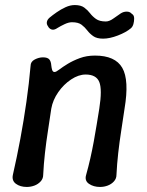

<svg xmlns="http://www.w3.org/2000/svg" viewBox="-20 -730 580 760"><path d="M101 -469Q101 -486 117.5 -494.5Q134 -503 150 -503Q168 -503 175 -495Q182 -487 183 -471Q184 -461 186.5 -453Q189 -445 196 -445Q202 -445 215 -455Q228 -465 248.5 -477.5Q269 -490 296 -500Q323 -510 356 -510Q436 -510 464 -461.5Q492 -413 473 -300Q467 -258 460 -213.5Q453 -169 448 -124.5Q443 -80 441 -38Q441 -23 431 -12Q421 -1 406.5 4.5Q392 10 376 10Q350 10 332 -2.5Q314 -15 321 -38Q330 -70 337.5 -103Q345 -136 351 -169Q357 -202 362.5 -235.5Q368 -269 373 -300Q385 -376 373 -405.5Q361 -435 319 -435Q291 -435 261.5 -415.5Q232 -396 210.5 -365Q189 -334 183 -300Q177 -258 170 -213.5Q163 -169 158 -124.5Q153 -80 151 -38Q151 -23 141 -12Q131 -1 116.5 4.5Q102 10 86 10Q60 10 43 -2.5Q26 -15 31 -38Q47 -108 60.5 -180.5Q74 -253 84.5 -326.5Q95 -400 101 -469ZM170 -626Q164 -634 165.5 -643Q167 -652 176 -660Q188 -670 204.5 -681.5Q221 -693 239.5 -701.5Q258 -710 276 -710Q300 -710 313.5 -700Q327 -690 336.5 -677.5Q346 -665 360 -655Q374 -645 399 -645Q413 -645 430 -657.5Q447 -670 458 -677Q469 -684 481.5 -684Q494 -684 501 -676L506 -672Q511 -667 511 -656Q511 -645 508 -634.5Q505 -624 498 -618Q479 -602 446.5 -589.5Q414 -577 388 -577Q363 -577 349 -587Q335 -597 325.5 -609.5Q316 -622 303 -632Q290 -642 265 -642Q252 -642 236 -634.5Q220 -627 207 -619Q197 -612 188.5 -612.5Q180 -613 173 -621Z"/></svg>

Font: Winky Sans
Style: Italic
Weight: 400
Italic angle: -8.97852°
Designer: Simon Atzbach
Foundry: typofactur
Version: Version 1.205